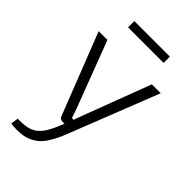

<svg xmlns="http://www.w3.org/2000/svg" viewBox="-258 -746 1039 1039"><g transform="rotate(45 261.5 -227.0)"><path d="M499 -485 295 34Q287 55 274.5 80.5Q262 106 245.5 130.5Q229 155 206 172Q172 197 131 203Q90 209 43 203L49 160Q80 161 110.5 156.5Q141 152 167 134Q189 117 206.5 88Q224 59 236 27L259 -27Q266 -46 273.5 -67.5Q281 -89 288 -107L431 -485ZM91 -485 235 -106Q240 -92 245 -78Q250 -64 254 -50H276L253 0H232Q223 0 216.5 -4.5Q210 -9 207 -17L24 -485ZM394 -660V-612H122V-660Z"/></g></svg>

Font: Exo 2 Light
Style: Regular
Weight: 300
Designer: Natanael Gama
Foundry: Natanael Gama
Version: Version 2.010